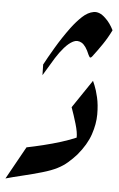

<svg xmlns="http://www.w3.org/2000/svg" viewBox="-52 -741 483 778"><g transform="rotate(5 190.0 -352.0)"><path d="M380 -636Q365 -605 346 -577Q327 -549 307 -523Q304 -519 300.5 -518Q297 -517 292 -528Q277 -565 259.5 -575Q242 -585 224.5 -576Q207 -567 189.5 -547Q172 -527 157 -503Q142 -479 130.5 -459Q119 -439 113 -430L112 -474L113 -475Q126 -500 152 -544Q178 -588 209 -630Q230 -658 252 -678.5Q274 -699 297.5 -703Q321 -707 345 -684Q356 -674 364.5 -662Q373 -650 380 -636ZM242 -311 319 -425Q319 -425 326.5 -407.5Q334 -390 341 -360Q348 -330 348 -291Q348 -252 333.5 -209Q319 -166 282 -122Q266 -104 247.5 -88Q229 -72 207 -61Q184 -49 146 -38Q108 -27 68 -17.5Q28 -8 0 0L74 -133Q104 -139 141 -148Q178 -157 213 -168Q248 -179 273 -190Q274 -210 263.5 -245.5Q253 -281 242 -311Z"/></g></svg>

Font: Aref Ruqaa Ink
Style: Regular
Weight: 400
Designer: Abdullah Aref
Version: Version 1.005